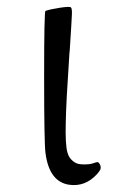

<svg xmlns="http://www.w3.org/2000/svg" viewBox="-20 -530 336 563"><path d="M264.6 -19.5Q273.4 -29.3 274.9 -35.2Q276.4 -41 272.5 -48.8Q269.5 -53.7 266.6 -54.7Q262.7 -54.7 253.4 -51.3Q244.1 -47.9 227.5 -47.9Q210 -47.9 203.1 -51.8Q183.6 -61.5 177.7 -83Q170.9 -107.4 172.9 -172.9Q173.8 -229.5 183.6 -374Q183.6 -377 184.6 -383.8Q190.4 -473.6 190.9 -489.3Q191.4 -504.9 188 -508.3Q184.6 -511.7 155.8 -507.3Q127 -502.9 113.3 -498Q109.4 -497.1 109.4 -304.2Q109.4 -111.3 113.3 -82Q124 2.9 182.6 11.7Q229.5 18.6 264.6 -19.5Z"/></svg>

Font: Bpmf GenWan Min R
Style: R
Weight: 400
Foundry: But Ko
Version: Version 1.320